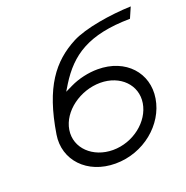

<svg xmlns="http://www.w3.org/2000/svg" viewBox="-108 -675 751 776"><g transform="rotate(-20 267.5 -287.0)"><path d="M76 -191C59 -86 139 1 261 1C382 1 485 -85 502 -191C519 -296 443 -382 322 -382C282 -382 238 -372 203 -355L172 -340L189 -368C252 -469 334 -527 515 -529L535 -575C446 -572 334 -554 276 -524C175 -471 107 -385 76 -191ZM131 -191C143 -267 227 -327 313 -327C399 -327 459 -266 447 -191C435 -116 357 -54 270 -54C184 -54 119 -115 131 -191Z"/></g></svg>

Font: Charger Sport
Style: ExLitExtObl
Weight: 200
Designer: Jasper
Foundry: Cannot Into Space Fonts
Version: Version 1.1